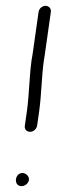

<svg xmlns="http://www.w3.org/2000/svg" viewBox="-20 -689 194 657"><path d="M54 -52C65 -52 77 -61 79 -73C81 -85 69 -97 57 -97C30 -97 25 -52 54 -52ZM107 -259 114 -308C122 -365 122 -423 130 -482C132 -494 134 -505 135 -514L154 -648C156 -660 147 -669 136 -669C124 -669 114 -660 112 -648L93 -514C92 -505 90 -495 88 -483C80 -424 80 -365 72 -308L65 -259C63 -247 71 -238 83 -238C94 -238 105 -247 107 -259Z"/></svg>

Font: PolanStronk
Style: Ita
Weight: 500
Version: Version 1.0